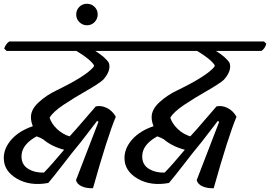

<svg xmlns="http://www.w3.org/2000/svg" viewBox="-26 -841 1432 1018"><path d="M377 114 496 -195 489 -200Q477 -185 437.5 -133Q398 -81 380.5 -60.5Q363 -40 312.5 25.5Q262 91 230 129Q134 147 64 106.5Q-6 66 -6 -3Q-6 -55 34.5 -101Q75 -147 148 -172Q138 -197 138 -220Q138 -261 179.5 -299Q221 -337 274 -362Q429 -437 470 -486L473 -494Q453 -527 379 -571H9L-4 -584Q6 -610 23 -621H734L746 -609Q739 -583 720 -571H479Q532 -538 551 -508Q565 -468 521 -418Q496 -396 431 -359Q366 -322 310.5 -285Q255 -248 237 -217Q247 -185 276.5 -157Q306 -129 343 -118Q372 -149 425 -211Q478 -273 482 -277Q510 -283 539.5 -269Q569 -255 588 -222Q544 -117 467 157Q431 158 406.5 146.5Q382 135 377 114ZM88 -12Q88 33 124 54.5Q160 76 207 74Q249 31 314 -47Q248 -64 203 -102Q189 -111 168 -118Q88 -74 88 -12Z M492 -764.5Q492 -741 475.5 -724Q459 -707 435.5 -707Q412 -707 395 -723.5Q378 -740 378 -764Q378 -788 394.5 -804.5Q411 -821 435 -821Q459 -821 475.5 -804.5Q492 -788 492 -764.5Z M1017 114 1136 -195 1129 -200Q1117 -185 1077.5 -133Q1038 -81 1020.5 -60.5Q1003 -40 952.5 25.5Q902 91 870 129Q774 147 704 106.5Q634 66 634 -3Q634 -55 674.5 -101Q715 -147 788 -172Q778 -197 778 -220Q778 -261 819.5 -299Q861 -337 914 -362Q1069 -437 1110 -486L1113 -494Q1093 -527 1019 -571H649L636 -584Q646 -610 663 -621H1374L1386 -609Q1379 -583 1360 -571H1119Q1172 -538 1191 -508Q1205 -468 1161 -418Q1136 -396 1071 -359Q1006 -322 950.5 -285Q895 -248 877 -217Q887 -185 916.5 -157Q946 -129 983 -118Q1012 -149 1065 -211Q1118 -273 1122 -277Q1150 -283 1179.5 -269Q1209 -255 1228 -222Q1184 -117 1107 157Q1071 158 1046.5 146.5Q1022 135 1017 114ZM728 -12Q728 33 764 54.5Q800 76 847 74Q889 31 954 -47Q888 -64 843 -102Q829 -111 808 -118Q728 -74 728 -12Z"/></svg>

Font: Tillana Medium
Style: Regular
Weight: 500
Designer: Lipi Raval (Devanagari, Latin), Jonny Pinhorn (Latin)
Foundry: Indian Type Foundry
Version: Version 2.003;PS 1.0;hotconv 1.0.79;makeotf.lib2.5.61930; tt